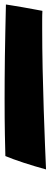

<svg xmlns="http://www.w3.org/2000/svg" viewBox="242 -376 229 876"><g transform="rotate(90 357.0 62.5)"><path d="M47.5 -15Q136.5 -15 232.5 -17Q328.5 -19 418.2 -22Q508 -25 579.5 -27.8Q651 -30.5 691.5 -32.5Q677.5 19 660.8 70Q644 121 630.5 153Q597.5 154 532.2 155.2Q467 156.5 368.5 156.5Q326.5 156.5 278.8 156.2Q231 156 177.5 155.2Q124 154.5 64.2 153.2Q4.5 152 -61 150.5Q-59.5 141 -56.2 120.2Q-53 99.5 -48.5 74Q-44 48.5 -39.5 24.5Q-35 0.5 -32 -16Q-22.5 -15.5 -12.8 -15.2Q-3 -15 7 -15Q17 -15 27 -15Q37 -15 47.5 -15Z"/></g></svg>

Font: Grandstander Thin Black
Style: Italic
Weight: 900
Italic angle: -15°
Version: Version 1.200